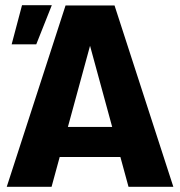

<svg xmlns="http://www.w3.org/2000/svg" viewBox="-20 -721 695 741"><path d="M222 -231H430L472 -115H181ZM233 -700H370L179 0H6ZM285 -700H422L649 0H476ZM65 -701H180L120 -550H25Z"/></svg>

Font: Moderustic
Style: Bold
Weight: 700
Designer: Tural Alisoy
Foundry: TAFT Foundry
Version: Version 2.120